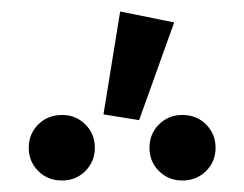

<svg xmlns="http://www.w3.org/2000/svg" viewBox="-20 -938 425 334"><path d="M160 -739 189 -918 283 -899 222 -729ZM88 -738Q112 -738 128.5 -721.5Q145 -705 145 -681Q145 -657 128.5 -640.5Q112 -624 88 -624Q63 -624 46.5 -640.5Q30 -657 30 -681Q30 -705 46.5 -721.5Q63 -738 88 -738ZM297 -738Q322 -738 338.5 -721.5Q355 -705 355 -681Q355 -657 338.5 -640.5Q322 -624 297 -624Q273 -624 256.5 -640.5Q240 -657 240 -681Q240 -705 256.5 -721.5Q273 -738 297 -738Z"/></svg>

Font: Fira Sans Variable
Style: Regular
Weight: 400
Designer: Carrois Corporate & Edenspiekermann AG
Foundry: Carrois Corporate GbR & Edenspiekermann AG
Version: Version 4.202